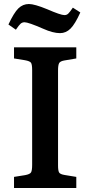

<svg xmlns="http://www.w3.org/2000/svg" viewBox="-20 -936 450 956"><path d="M278.8 -771Q243.7 -771 194.8 -793Q121.1 -825.2 102.1 -825.2Q90.8 -825.2 82.5 -817.9Q74.2 -810.5 59.1 -788.1L22 -814Q49.3 -872.6 71.5 -894.3Q93.8 -916 124 -916Q151.9 -916 214.8 -890.1Q282.2 -860.8 300.8 -860.8Q312 -860.8 319.6 -867.9Q327.1 -875 342.8 -897.9L379.9 -874Q354 -816.4 331.3 -793.7Q308.6 -771 278.8 -771ZM49.8 0V-55.2L105 -64Q128.9 -68.4 134.5 -77.6Q140.1 -86.9 140.1 -116.2V-585.9Q140.1 -614.7 134.5 -623.3Q128.9 -631.8 104 -636.2L49.8 -645V-700.2H359.9V-645L299.8 -634.8Q279.8 -631.3 274.4 -621.6Q269 -611.8 269 -585V-111.8Q269 -85.9 274.4 -77.1Q279.8 -68.4 300.8 -64.9L359.9 -55.2V0Z"/></svg>

Font: Literata Book SemiBold
Style: Regular
Weight: 600
Designer: Latin by Veronika Burian and Jose Scaglione. Greek by Irene Vlachou. Cyrillic by Vera Evstafieva
Foundry: TypeTogether
Version: Version 2.003;PS 002.003;hotconv 1.0.88;makeotf.lib2.5.64775